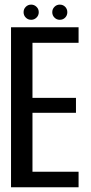

<svg xmlns="http://www.w3.org/2000/svg" viewBox="-20 -790 384 810"><path d="M26.5 0H311.5V-65.5H117V-314H300.5V-377H117V-609.5H311.5V-675H26.5ZM111.5 -706.5Q124.5 -706.5 134 -715.8Q143.5 -725 143.5 -738.5Q143.5 -752 134 -761.2Q124.5 -770.5 111.5 -770.5Q98 -770.5 88.8 -761.2Q79.5 -752 79.5 -738.5Q79.5 -725 88.8 -715.8Q98 -706.5 111.5 -706.5ZM232 -706.5Q246 -706.5 255 -715.8Q264 -725 264 -738.5Q264 -752 255 -761.2Q246 -770.5 232 -770.5Q219 -770.5 209.8 -761.2Q200.5 -752 200.5 -738.5Q200.5 -725 209.8 -715.8Q219 -706.5 232 -706.5Z"/></svg>

Font: Anybody Condensed
Style: Regular
Weight: 400
Width: 3
Designer: Tyler Finck
Foundry: Etcetera Type Company
Version: Version 1.113;gftools[0.9.25]